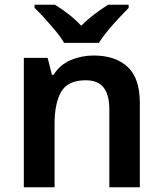

<svg xmlns="http://www.w3.org/2000/svg" viewBox="-20 -786 684 806"><path d="M373 -553Q464 -553 515.5 -505.5Q567 -458 567 -354V0H439V-327Q439 -388 415 -418.5Q391 -449 340 -449Q265 -449 237 -401Q209 -353 209 -264V0H80V-543H180L198 -472H205Q231 -514 276.5 -533.5Q322 -553 373 -553ZM249 -606Q236 -629 213.5 -656Q191 -683 167.5 -709Q144 -735 125 -753V-766H211Q237 -750 266.5 -727.5Q296 -705 321 -678Q348 -705 378 -727.5Q408 -750 434 -766H520V-753Q502 -735 478 -709Q454 -683 431.5 -656Q409 -629 395 -606Z"/></svg>

Font: Noto Sans Nag Mundari SemiBold
Style: Regular
Weight: 600
Version: Version 1.000